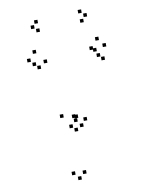

<svg xmlns="http://www.w3.org/2000/svg" viewBox="-101 -1004 823 1095"><g transform="rotate(-10 310.0 -456.0)"><path d="M371.5 -305V-325H351.5V-305ZM531 -627.5V-647.5H511V-627.5ZM551.5 -701V-721H531.5V-701ZM516.5 -744V-764H496.5V-744ZM475 -696.5V-716.5H455V-696.5ZM508.5 -650.5V-670.5H488.5V-650.5ZM493.5 -683.5V-703.5H473.5V-683.5ZM323.5 -328V-348H303.5V-328ZM309.5 -331.5V-351.5H289.5V-331.5ZM204.5 -667.5V-687.5H184.5V-667.5ZM152 -732V-752H132V-732ZM113 -689V-709H93V-689ZM163.5 -640V-660H143.5V-640ZM139.5 -662.5V-682.5H119.5V-662.5ZM242 -344V-364H222V-344ZM310.5 -253.5V-273.5H290.5V-253.5ZM315 -7V-27H295V-7ZM345 -273V-293H325V-273ZM316.5 -307V-327H296.5V-307ZM285 -277.5V-297.5H265V-277.5ZM252 -11V-31H232V-11ZM282.5 22.5V2.5H262.5V22.5ZM449 -859.5V-879.5H429V-859.5ZM473.5 -888.5V-908.5H453.5V-888.5ZM446.5 -914V-934H426.5V-914ZM191 -899V-919H171V-899ZM166.5 -872.5V-892.5H146.5V-872.5ZM193.5 -849V-869H173.5V-849Z"/></g></svg>

Font: Monaspace Radon Dots Var
Style: Regular
Weight: 400
Designer: Riley Cran and the Lettermatic Team
Version: Version 1.100 (Monaspace Radon Dots)